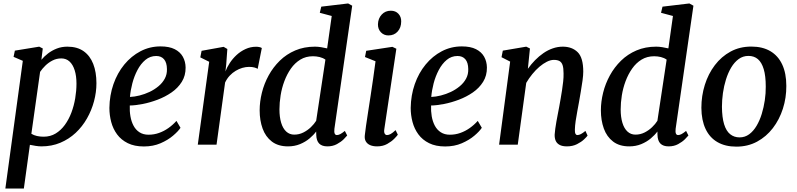

<svg xmlns="http://www.w3.org/2000/svg" viewBox="-20 -837 4610 1111"><path d="M11 254 112 -485 58.5 -508 66 -544 207 -567 227.5 -556.5 219.5 -491Q235.5 -510.5 258 -527.8Q280.5 -545 308.5 -556Q336.5 -567 370 -567Q426.5 -567 463.8 -540.8Q501 -514.5 519.5 -467Q538 -419.5 538 -355.5Q538 -303.5 524 -251Q510 -198.5 483.2 -151.5Q456.5 -104.5 417.8 -68.2Q379 -32 329.2 -11Q279.5 10 220 10Q204.5 10 186.8 7.2Q169 4.5 153 1L118 254ZM161.5 -63Q176 -54 194 -50Q212 -46 232.5 -46Q271.5 -46 302 -64.5Q332.5 -83 355.2 -114.2Q378 -145.5 393 -185.2Q408 -225 415.2 -268.2Q422.5 -311.5 422.5 -353Q422.5 -397.5 412.2 -430.2Q402 -463 382.5 -481Q363 -499 334.5 -499Q307.5 -499 284 -487Q260.5 -475 242.2 -457Q224 -439 212 -421Z M1024.5 -97.5Q1011 -77 981.2 -51.8Q951.5 -26.5 908.8 -8Q866 10.5 812.5 10.5Q758 10.5 719.5 -8.5Q681 -27.5 657.5 -59.5Q634 -91.5 623.5 -131.2Q613 -171 613 -212.5Q614 -285.5 636.5 -350Q659 -414.5 699.2 -463.5Q739.5 -512.5 793 -540.5Q846.5 -568.5 909 -568.5Q959 -568.5 990.8 -552.5Q1022.5 -536.5 1038 -508.8Q1053.5 -481 1054 -446.5Q1054.5 -399.5 1032 -363.5Q1009.5 -327.5 972.5 -302Q935.5 -276.5 891.8 -260Q848 -243.5 805.5 -235.2Q763 -227 731 -226.5Q729.5 -194 734.8 -163.8Q740 -133.5 752.8 -109.5Q765.5 -85.5 787.2 -71.5Q809 -57.5 839.5 -57.5Q871.5 -57.5 900.2 -67.8Q929 -78 954.5 -96Q980 -114 1001 -137.5ZM884 -513Q848.5 -513 821.5 -490.5Q794.5 -468 775.5 -432Q756.5 -396 745.8 -354.8Q735 -313.5 732 -276Q758 -277 787.8 -284.5Q817.5 -292 845.5 -305.2Q873.5 -318.5 896.8 -337.8Q920 -357 933.5 -382Q947 -407 946 -437.5Q945.5 -475 929.2 -494Q913 -513 884 -513Z M1124.5 0 1190.5 -479.5 1139 -505 1146.5 -543 1274 -566 1295.5 -553.5 1289 -464 1284.5 -423.5Q1293 -447 1309.5 -472.2Q1326 -497.5 1349 -518.8Q1372 -540 1400.8 -553.2Q1429.5 -566.5 1462 -566.5Q1472 -566.5 1481.2 -564.5Q1490.5 -562.5 1495 -559L1471 -438.5Q1465.5 -442.5 1453 -446.2Q1440.5 -450 1421 -450Q1402 -450 1382.2 -444.2Q1362.5 -438.5 1343.8 -427.2Q1325 -416 1309.2 -399.2Q1293.5 -382.5 1282.5 -359.5L1233 0Z M1915 -91.5Q1913 -73.5 1916.5 -64.5Q1920 -55.5 1929.5 -55.5Q1938.5 -55.5 1949 -61Q1959.5 -66.5 1975.5 -79.5L1989 -53Q1984 -46.5 1968.8 -31.2Q1953.5 -16 1929.5 -3Q1905.5 10 1874.5 10Q1843 10 1827 -6.2Q1811 -22.5 1810 -56L1809.5 -76Q1794.5 -55.5 1771 -35.8Q1747.5 -16 1716 -3Q1684.5 10 1646.5 10Q1589.5 10 1553 -18Q1516.5 -46 1499.5 -93.2Q1482.5 -140.5 1482.5 -198.5Q1482.5 -248.5 1495.5 -300.8Q1508.5 -353 1534.5 -400.5Q1560.5 -448 1599 -485.8Q1637.5 -523.5 1688.5 -545.2Q1739.5 -567 1802.5 -567Q1819 -567 1837.8 -564Q1856.5 -561 1873 -557L1899.5 -744.5L1830.5 -763L1839 -798.5L1994.5 -817L2018 -804ZM1863 -492Q1848 -502.5 1829.2 -507Q1810.5 -511.5 1791 -511.5Q1749.5 -511.5 1717.8 -492Q1686 -472.5 1663.2 -440Q1640.5 -407.5 1625.5 -367.5Q1610.5 -327.5 1603.8 -285Q1597 -242.5 1597 -204Q1597 -159.5 1607 -126.5Q1617 -93.5 1636.2 -75.8Q1655.5 -58 1682.5 -58Q1710.5 -58 1735 -70.2Q1759.5 -82.5 1778.8 -101Q1798 -119.5 1809.5 -138Z M2162 10Q2138.5 10 2121.8 2.8Q2105 -4.5 2096.8 -18.8Q2088.5 -33 2091 -54.5Q2093 -75 2098 -109.2Q2103 -143.5 2109.8 -187.5Q2116.5 -231.5 2124.2 -281Q2132 -330.5 2139.2 -382Q2146.5 -433.5 2153 -482.5L2092 -507L2099 -543L2250.5 -566L2273.5 -555L2204 -91Q2201 -73 2205.8 -64.2Q2210.5 -55.5 2219.5 -55.5Q2229.5 -55.5 2240.8 -61.8Q2252 -68 2269 -84L2282 -57.5Q2277 -50 2261.2 -34Q2245.5 -18 2220.5 -4Q2195.5 10 2162 10ZM2227.5 -632Q2201.5 -632 2184 -650.2Q2166.5 -668.5 2167 -697Q2168 -730.5 2188.8 -752.8Q2209.5 -775 2241.5 -775Q2269 -775 2285.5 -757.2Q2302 -739.5 2301.5 -713Q2301.5 -677.5 2281.2 -654.8Q2261 -632 2227.5 -632Z M2768 -97.5Q2754.5 -77 2724.8 -51.8Q2695 -26.5 2652.2 -8Q2609.5 10.5 2556 10.5Q2501.5 10.5 2463 -8.5Q2424.5 -27.5 2401 -59.5Q2377.5 -91.5 2367 -131.2Q2356.5 -171 2356.5 -212.5Q2357.5 -285.5 2380 -350Q2402.5 -414.5 2442.8 -463.5Q2483 -512.5 2536.5 -540.5Q2590 -568.5 2652.5 -568.5Q2702.5 -568.5 2734.2 -552.5Q2766 -536.5 2781.5 -508.8Q2797 -481 2797.5 -446.5Q2798 -399.5 2775.5 -363.5Q2753 -327.5 2716 -302Q2679 -276.5 2635.2 -260Q2591.5 -243.5 2549 -235.2Q2506.5 -227 2474.5 -226.5Q2473 -194 2478.2 -163.8Q2483.5 -133.5 2496.2 -109.5Q2509 -85.5 2530.8 -71.5Q2552.5 -57.5 2583 -57.5Q2615 -57.5 2643.8 -67.8Q2672.5 -78 2698 -96Q2723.5 -114 2744.5 -137.5ZM2627.5 -513Q2592 -513 2565 -490.5Q2538 -468 2519 -432Q2500 -396 2489.2 -354.8Q2478.5 -313.5 2475.5 -276Q2501.5 -277 2531.2 -284.5Q2561 -292 2589 -305.2Q2617 -318.5 2640.2 -337.8Q2663.5 -357 2677 -382Q2690.5 -407 2689.5 -437.5Q2689 -475 2672.8 -494Q2656.5 -513 2627.5 -513Z M3034.5 -439Q3053.5 -465.5 3076.2 -488.8Q3099 -512 3124.8 -529.8Q3150.5 -547.5 3178.8 -557.2Q3207 -567 3236.5 -567Q3290 -567 3322.5 -535.2Q3355 -503.5 3355 -422Q3355 -402 3350.8 -371Q3346.5 -340 3340.8 -307Q3335 -274 3330.5 -247Q3326 -221.5 3320.5 -193Q3315 -164.5 3311 -136.8Q3307 -109 3306.5 -87Q3306 -70 3310 -62.8Q3314 -55.5 3321 -55.5Q3330 -55.5 3341 -61Q3352 -66.5 3367.5 -79.5L3380 -52.5Q3376 -46 3360 -30.8Q3344 -15.5 3318.8 -2.8Q3293.5 10 3260.5 10Q3233.5 10 3217.8 1.2Q3202 -7.5 3195.5 -22.5Q3189 -37.5 3189.5 -58Q3190.5 -72.5 3193 -91.8Q3195.5 -111 3199.5 -133Q3203.5 -155 3207.8 -177.2Q3212 -199.5 3216 -220Q3219.5 -241 3224 -265.2Q3228.5 -289.5 3232.2 -315Q3236 -340.5 3238.8 -365.2Q3241.5 -390 3241 -412Q3241 -443 3235.5 -459.8Q3230 -476.5 3217.8 -483.5Q3205.5 -490.5 3185 -490.5Q3166 -490.5 3144.5 -479.8Q3123 -469 3101.5 -450.8Q3080 -432.5 3060.2 -408.2Q3040.5 -384 3025 -357.5L2976 0H2868L2932 -480.5L2882 -506L2889.5 -544L3025 -567L3046.5 -556.5Z M3889.5 -91.5Q3887.5 -73.5 3891 -64.5Q3894.5 -55.5 3904 -55.5Q3913 -55.5 3923.5 -61Q3934 -66.5 3950 -79.5L3963.5 -53Q3958.5 -46.5 3943.2 -31.2Q3928 -16 3904 -3Q3880 10 3849 10Q3817.5 10 3801.5 -6.2Q3785.5 -22.5 3784.5 -56L3784 -76Q3769 -55.5 3745.5 -35.8Q3722 -16 3690.5 -3Q3659 10 3621 10Q3564 10 3527.5 -18Q3491 -46 3474 -93.2Q3457 -140.5 3457 -198.5Q3457 -248.5 3470 -300.8Q3483 -353 3509 -400.5Q3535 -448 3573.5 -485.8Q3612 -523.5 3663 -545.2Q3714 -567 3777 -567Q3793.5 -567 3812.2 -564Q3831 -561 3847.5 -557L3874 -744.5L3805 -763L3813.5 -798.5L3969 -817L3992.5 -804ZM3837.5 -492Q3822.5 -502.5 3803.8 -507Q3785 -511.5 3765.5 -511.5Q3724 -511.5 3692.2 -492Q3660.5 -472.5 3637.8 -440Q3615 -407.5 3600 -367.5Q3585 -327.5 3578.2 -285Q3571.5 -242.5 3571.5 -204Q3571.5 -159.5 3581.5 -126.5Q3591.5 -93.5 3610.8 -75.8Q3630 -58 3657 -58Q3685 -58 3709.5 -70.2Q3734 -82.5 3753.2 -101Q3772.5 -119.5 3784 -138Z M4327.5 -567.5Q4392.5 -567.5 4437.5 -541Q4482.5 -514.5 4506.2 -463.8Q4530 -413 4530 -340Q4530.5 -271.5 4510.2 -208.2Q4490 -145 4452 -95.5Q4414 -46 4360.5 -17.2Q4307 11.5 4241 11.5Q4177 11.5 4131.8 -14.5Q4086.5 -40.5 4062.8 -90.8Q4039 -141 4038.5 -213Q4038.5 -282.5 4058.5 -346.2Q4078.5 -410 4116.5 -460Q4154.5 -510 4207.8 -538.8Q4261 -567.5 4327.5 -567.5ZM4311 -513.5Q4279 -513.5 4254.2 -495.2Q4229.5 -477 4211.2 -446.5Q4193 -416 4181 -377.8Q4169 -339.5 4163.2 -298.5Q4157.5 -257.5 4157.5 -219.5Q4158 -157.5 4170 -118.2Q4182 -79 4205 -60.5Q4228 -42 4259.5 -42Q4290.5 -42 4315 -60Q4339.5 -78 4357.8 -108.8Q4376 -139.5 4387.8 -177.8Q4399.5 -216 4405.5 -256.8Q4411.5 -297.5 4411 -336Q4411 -398 4399.2 -437Q4387.5 -476 4365.5 -494.8Q4343.5 -513.5 4311 -513.5Z"/></svg>

Font: Merriweather 20pt Medium
Style: Italic
Weight: 500
Italic angle: -7.8°
Version: Version 2.101